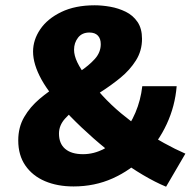

<svg xmlns="http://www.w3.org/2000/svg" viewBox="-20 -693 730 726"><path d="M258 12Q197 12 150 -8Q103 -28 76 -67Q49 -106 49 -162Q49 -212 71.5 -250.5Q94 -289 129.5 -319Q165 -349 205 -373.5Q245 -398 280.5 -421.5Q316 -445 338.5 -470Q361 -495 361 -526Q361 -547 350 -558.5Q339 -570 318 -570Q290 -570 275 -550.5Q260 -531 260 -505Q260 -483 272.5 -457Q285 -431 309 -400Q333 -369 367 -332Q400 -296 438.5 -264Q477 -232 518 -203.5Q559 -175 600.5 -152Q642 -129 681 -112L608 13Q567 -4 520.5 -31.5Q474 -59 426.5 -94.5Q379 -130 333 -170.5Q287 -211 246 -253Q169 -334 137 -392Q105 -450 105 -498Q105 -542 132 -582Q159 -622 211.5 -647.5Q264 -673 338 -673Q366 -673 397 -667.5Q428 -662 455.5 -648.5Q483 -635 500 -610Q517 -585 517 -546Q517 -501 494 -464.5Q471 -428 435.5 -399Q400 -370 360 -344.5Q320 -319 284.5 -294.5Q249 -270 226 -244.5Q203 -219 203 -188Q203 -150 226.5 -130Q250 -110 294 -110Q335 -110 373 -130Q411 -150 441.5 -185Q472 -220 492 -267Q512 -314 518 -367H648Q642 -292 610.5 -224Q579 -156 526.5 -102.5Q474 -49 406 -18.5Q338 12 258 12Z"/></svg>

Font: Ysabeau Infant Black
Style: Regular
Weight: 900
Designer: Christian Thalmann (Catharsis Fonts)
Version: Version 2.001;gftools[0.9.30]; featfreeze: ss01,ss02,lnum